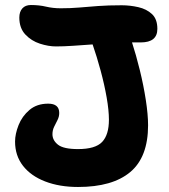

<svg xmlns="http://www.w3.org/2000/svg" viewBox="-20 -733 675 765"><path d="M291 12Q217 12 160 -10Q103 -32 71.5 -72.5Q40 -113 40 -169Q40 -199 54 -234.5Q68 -270 97.5 -295Q127 -320 172 -320Q216 -320 216 -283Q216 -268 209 -254.5Q202 -241 195.5 -227.5Q189 -214 189 -198Q189 -174 211 -156.5Q233 -139 291 -139Q360 -139 387 -167.5Q414 -196 414 -256Q414 -293 405 -344.5Q396 -396 381 -451.5Q366 -507 349 -556Q307 -553 270 -550.5Q233 -548 203 -548Q173 -548 139 -559Q105 -570 81 -595.5Q57 -621 57 -663Q57 -686 69 -699.5Q81 -713 103 -713Q136 -713 163.5 -706.5Q191 -700 222 -700Q261 -700 296 -703Q331 -706 370.5 -709Q410 -712 465 -712Q498 -712 531 -704.5Q564 -697 585.5 -677Q607 -657 607 -618Q607 -564 541 -564Q524 -564 506 -564Q522 -515 537 -454Q552 -393 561 -334.5Q570 -276 570 -234Q570 -107 499 -47.5Q428 12 291 12Z"/></svg>

Font: Shantell Sans Normal
Style: Bold
Weight: 700
Designer: Stephen Nixon, Anya Danilova, Shantell Martin
Foundry: Arrow Type
Version: Version 1.009;[a7da0bfa3]